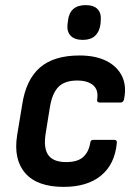

<svg xmlns="http://www.w3.org/2000/svg" viewBox="-20 -720 529 751"><path d="M229 11Q126 11 79 -42.5Q32 -96 47 -191L67 -312Q82 -409 136.5 -456Q191 -503 291 -503Q354 -503 396.5 -481.5Q439 -460 457.5 -421.5Q476 -383 465 -331Q462 -319 452 -319H370Q358 -319 360 -331Q366 -368 344.5 -386.5Q323 -405 282 -405Q233 -405 208.5 -380Q184 -355 175 -300L158 -194Q150 -138 170 -112Q190 -86 239 -86Q283 -86 305 -105.5Q327 -125 333 -161Q334 -173 345 -173H427Q438 -173 437 -161Q429 -77 375 -33Q321 11 229 11ZM304 -564Q272 -564 256.5 -580Q241 -596 244 -625L246 -639Q249 -669 266.5 -684.5Q284 -700 315 -700Q347 -700 362 -684Q377 -668 374 -639L373 -625Q369 -596 352 -580Q335 -564 304 -564Z"/></svg>

Font: Sofia Sans Semi Condensed
Style: Bold Italic
Weight: 700
Italic angle: -9°
Version: Version 4.100